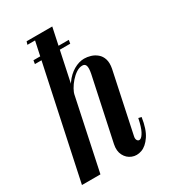

<svg xmlns="http://www.w3.org/2000/svg" viewBox="-200 -788 783 882"><g transform="rotate(-30 191.0 -346.5)"><path d="M63.5 -17.5 136.2 -359.2Q145 -404 167 -434.8Q189 -465.5 217.2 -481.8Q245.5 -498 272.8 -498Q288.8 -498 306.6 -492.8Q324.5 -487.5 339.1 -475.2Q353.8 -463 360.1 -443Q366.5 -423 361 -393.8L293.5 -75.5Q290 -61 295.8 -52.8Q301.5 -44.5 311.2 -48.2Q321 -52 332.1 -72.6Q343.2 -93.2 352.2 -137.2L367.8 -133.8Q359 -73.5 336.8 -40.8Q314.5 -8 287.8 1.4Q261 10.8 237.1 1.4Q213.2 -8 200.9 -31.8Q188.5 -55.5 195.5 -89.2L266.5 -422Q271.8 -449.5 267.8 -462Q263.8 -474.5 249.5 -474.5Q233.2 -474.5 216.9 -463.8Q200.5 -453 186.5 -437Q172.5 -421 163.1 -404.1Q153.8 -387.2 151.2 -375.2L76.8 -21.5ZM-25.8 0 123.2 -699H220.2L72.2 0ZM79.2 -683 84.2 -699H133.2L129.2 -683ZM255.2 -607.8 252.2 -589.2H64.8L67.8 -607.8Z"/></g></svg>

Font: Emberly Black
Style: Italic
Weight: 900
Italic angle: -12°
Designer: Rajesh Rajput
Foundry: Rajesh Rajput
Version: Version 1.000